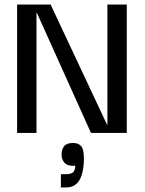

<svg xmlns="http://www.w3.org/2000/svg" viewBox="-20 -583 634 842"><path d="M451 -563H536V0H379L142 -526H140V0H55V-563H202L449 -37H451ZM247 239V181H268Q293 181 301.5 171.5Q310 162 310 144Q278 146 264 132Q250 118 250 94Q250 73 261 58.5Q272 44 300 44Q324 44 336 58Q348 72 348 112Q348 148 340.5 177Q333 206 316 222.5Q299 239 270 239Z"/></svg>

Font: Darker Grotesque SemiBold
Style: Regular
Weight: 600
Designer: Gabriel Lam
Foundry: TypeRant
Version: Version 1.000;gftools[0.9.28]